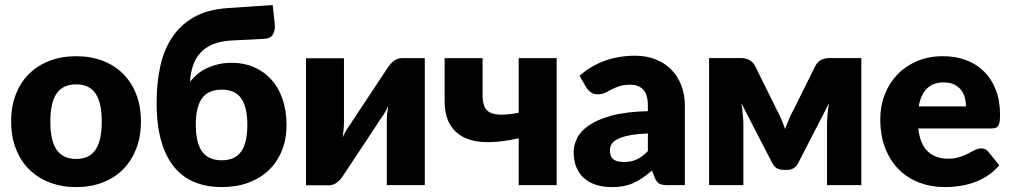

<svg xmlns="http://www.w3.org/2000/svg" viewBox="-20 -756 4128 784"><path d="M291.5 -526.5Q350.5 -526.5 399 -508Q447.5 -489.5 482.2 -455Q517 -420.5 536.2 -371.2Q555.5 -322 555.5 -260.5Q555.5 -198.5 536.2 -148.8Q517 -99 482.2 -64.2Q447.5 -29.5 399 -10.8Q350.5 8 291.5 8Q232 8 183.2 -10.8Q134.5 -29.5 99.2 -64.2Q64 -99 44.8 -148.8Q25.5 -198.5 25.5 -260.5Q25.5 -322 44.8 -371.2Q64 -420.5 99.2 -455Q134.5 -489.5 183.2 -508Q232 -526.5 291.5 -526.5ZM291.5 -107Q345 -107 370.2 -144.8Q395.5 -182.5 395.5 -259.5Q395.5 -336.5 370.2 -374Q345 -411.5 291.5 -411.5Q236.5 -411.5 211 -374Q185.5 -336.5 185.5 -259.5Q185.5 -182.5 211 -144.8Q236.5 -107 291.5 -107Z M886 -101.5Q939.5 -101.5 964.8 -137.2Q990 -173 990 -246Q990 -319 964.8 -354.5Q939.5 -390 886 -390Q830.5 -390 805 -354.8Q779.5 -319.5 779.5 -247Q779.5 -173.5 805 -137.5Q830.5 -101.5 886 -101.5ZM923 -590.5Q880 -588 849.2 -575.2Q818.5 -562.5 798.5 -540.5Q778.5 -518.5 768.2 -488.5Q758 -458.5 756 -422Q768.5 -438.5 785.5 -452.8Q802.5 -467 824 -477.2Q845.5 -487.5 870.8 -493.5Q896 -499.5 925.5 -499.5Q977 -499.5 1018.5 -481.2Q1060 -463 1089.2 -429.8Q1118.5 -396.5 1134.2 -350Q1150 -303.5 1150 -246.5Q1150 -187.5 1130.8 -140.5Q1111.5 -93.5 1076.8 -60.5Q1042 -27.5 993.5 -9.8Q945 8 886 8Q826.5 8 777.5 -11Q728.5 -30 693.2 -71.5Q658 -113 638.8 -178.5Q619.5 -244 619.5 -337.5Q619.5 -414.5 633.8 -482.2Q648 -550 681.8 -601.8Q715.5 -653.5 771.2 -685.5Q827 -717.5 910 -723L1093.5 -735.5L1102 -657.5Q1104.5 -633 1094.5 -615.8Q1084.5 -598.5 1059 -597.5Z M1714.5 -518.5V0H1559.5V-264Q1559.5 -277 1561 -292.2Q1562.5 -307.5 1565 -323.5Q1553 -296.5 1539.5 -278Q1538.5 -277 1531.2 -266Q1524 -255 1512.8 -237.8Q1501.5 -220.5 1487.2 -199Q1473 -177.5 1458 -155Q1423 -102.5 1379.5 -36.5Q1375 -30 1369.2 -23.2Q1363.5 -16.5 1356.5 -11.2Q1349.5 -6 1341.5 -2.8Q1333.5 0.5 1324.5 0.5H1229.5V-518H1384.5V-254Q1384.5 -241.5 1383 -226Q1381.5 -210.5 1379 -194.5Q1391 -221.5 1404.5 -240Q1405 -241 1412.5 -252Q1420 -263 1431.2 -280.2Q1442.5 -297.5 1456.8 -319Q1471 -340.5 1486 -363Q1521 -415.5 1564.5 -481.5Q1569 -488 1574.8 -494.8Q1580.5 -501.5 1587.5 -506.8Q1594.5 -512 1602.5 -515.2Q1610.5 -518.5 1619.5 -518.5Z M2253 -518.5V0H2098V-191.5Q2031 -176 1975.2 -175.5Q1919.5 -175 1879.5 -192.8Q1839.5 -210.5 1817.5 -247.8Q1795.5 -285 1795.5 -345.5V-518.5H1950.5V-368.5Q1950.5 -341.5 1957 -323.8Q1963.5 -306 1980.2 -297Q1997 -288 2025.5 -287.8Q2054 -287.5 2098 -295.5V-518.5Z M2625.5 -211Q2579 -209 2549 -203Q2519 -197 2501.5 -188Q2484 -179 2477.2 -167.5Q2470.5 -156 2470.5 -142.5Q2470.5 -116 2485 -105.2Q2499.5 -94.5 2527.5 -94.5Q2557.5 -94.5 2580 -105Q2602.5 -115.5 2625.5 -139ZM2346.5 -446.5Q2393.5 -488 2450.8 -508.2Q2508 -528.5 2573.5 -528.5Q2620.5 -528.5 2658.2 -513.2Q2696 -498 2722.2 -470.8Q2748.5 -443.5 2762.5 -406Q2776.5 -368.5 2776.5 -324V0H2705.5Q2683.5 0 2672.2 -6Q2661 -12 2653.5 -31L2642.5 -59.5Q2623 -43 2605 -30.5Q2587 -18 2567.8 -9.2Q2548.5 -0.5 2526.8 3.8Q2505 8 2478.5 8Q2443 8 2414 -1.2Q2385 -10.5 2364.8 -28.5Q2344.5 -46.5 2333.5 -73.2Q2322.5 -100 2322.5 -135Q2322.5 -163 2336.5 -191.8Q2350.5 -220.5 2385 -244.2Q2419.5 -268 2478 -284Q2536.5 -300 2625.5 -302V-324Q2625.5 -369.5 2606.8 -389.8Q2588 -410 2553.5 -410Q2526 -410 2508.5 -404Q2491 -398 2477.2 -390.5Q2463.5 -383 2450.5 -377Q2437.5 -371 2419.5 -371Q2403.5 -371 2392.5 -379Q2381.5 -387 2374.5 -398Z M3497 -519V0H3357V-245.5Q3357 -264.5 3359 -288.5Q3361 -312.5 3365 -334L3238 -88Q3224 -62.5 3194.5 -62.5H3178Q3148.5 -62.5 3134.5 -88L3007 -335Q3011 -313 3013.2 -289Q3015.5 -265 3015.5 -245.5V0H2875.5V-519H3005.5Q3021.5 -519 3037.2 -512.2Q3053 -505.5 3064 -485.5L3151.5 -308Q3161.5 -290.5 3170 -270.2Q3178.5 -250 3186 -229Q3193.5 -250 3202 -270.2Q3210.5 -290.5 3220.5 -308L3308.5 -485.5Q3319.5 -506 3335.2 -512.5Q3351 -519 3367 -519Z M3924.5 -321.5Q3924.5 -340 3919.8 -357.5Q3915 -375 3904.2 -388.8Q3893.5 -402.5 3876 -411Q3858.5 -419.5 3833.5 -419.5Q3789.5 -419.5 3764.5 -394.2Q3739.5 -369 3731.5 -321.5ZM3729.5 -231.5Q3737 -166.5 3769 -137.2Q3801 -108 3851.5 -108Q3878.5 -108 3898 -114.5Q3917.5 -121 3932.8 -129Q3948 -137 3960.8 -143.5Q3973.5 -150 3987.5 -150Q4006 -150 4015.5 -136.5L4060.5 -81Q4036.5 -53.5 4008.8 -36.2Q3981 -19 3951.8 -9.2Q3922.5 0.5 3893.2 4.2Q3864 8 3837.5 8Q3783 8 3735.2 -9.8Q3687.5 -27.5 3651.8 -62.5Q3616 -97.5 3595.2 -149.5Q3574.5 -201.5 3574.5 -270.5Q3574.5 -322.5 3592.2 -369Q3610 -415.5 3643.2 -450.5Q3676.5 -485.5 3723.8 -506Q3771 -526.5 3830.5 -526.5Q3882 -526.5 3924.8 -510.5Q3967.5 -494.5 3998.2 -464Q4029 -433.5 4046.2 -389.2Q4063.5 -345 4063.5 -289Q4063.5 -271.5 4062 -260.5Q4060.5 -249.5 4056.5 -243Q4052.5 -236.5 4045.8 -234Q4039 -231.5 4028.5 -231.5Z"/></svg>

Font: Lato 2
Style: Regular
Weight: 900
Designer: Lukasz Dziedzic with Adam Twardoch and Botio Nikoltchev
Foundry: tyPoland Lukasz Dziedzic
Version: Version 2.015; 2015-08-06; http://www.latofonts.com/